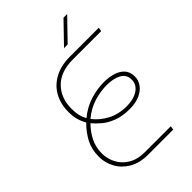

<svg xmlns="http://www.w3.org/2000/svg" viewBox="-257 -979 1078 1078"><g transform="rotate(-45 282.0 -440.0)"><path d="M255 0Q190 0 144.5 -26.5Q99 -53 75.5 -96Q52 -139 52 -187Q52 -246 75.5 -290.5Q99 -335 138 -374Q125 -395 117 -423Q109 -451 109 -485Q109 -550 136.5 -598.5Q164 -647 215 -673.5Q266 -700 335 -700H564L560 -677H334Q239 -677 186.5 -624.5Q134 -572 134 -487Q134 -456 139 -434Q144 -412 156 -390Q205 -430 260 -447Q315 -464 368 -464Q406 -464 439 -454.5Q472 -445 493 -423Q514 -401 514 -363Q514 -334 496.5 -309Q479 -284 445.5 -269Q412 -254 365 -254Q307 -254 265.5 -270Q224 -286 196.5 -309.5Q169 -333 152 -354Q119 -321 98 -280Q77 -239 77 -188Q77 -148 96 -110Q115 -72 154.5 -47.5Q194 -23 255 -23H459L455 0ZM366 -277Q418 -277 453.5 -300Q489 -323 489 -363Q489 -404 454.5 -422.5Q420 -441 368 -441Q319 -441 267.5 -425.5Q216 -410 169 -371Q199 -331 248.5 -304Q298 -277 366 -277ZM345 -757 464 -880H493L374 -757Z"/></g></svg>

Font: MuseoModerno Thin Thin
Style: Italic
Weight: 250
Italic angle: -9°
Version: Version 1.003